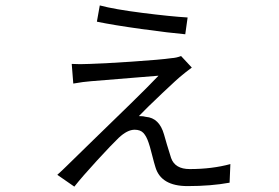

<svg xmlns="http://www.w3.org/2000/svg" viewBox="-20 -653 1040 715"><path d="M340.8 -572.3 351.6 -632.8Q406.2 -618.2 510.3 -605Q614.3 -591.8 678.7 -587.9L669.9 -525.4Q613.3 -530.3 507.3 -544.9Q401.4 -559.6 340.8 -572.3ZM654.3 -444.3 694.3 -401.4Q667 -380.9 659.2 -374Q642.6 -361.3 585 -306.6Q527.3 -252 497.1 -220.7Q514.6 -220.7 523.4 -217.8Q573.2 -213.9 590.8 -152.3Q599.6 -120.1 617.2 -64.5Q631.8 -23.4 686.5 -23.4Q769.5 -23.4 837.9 -42L835 27.3Q765.6 40 678.7 40Q579.1 40 558.6 -31.2Q554.7 -43 545.9 -77.6Q537.1 -112.3 533.2 -122.1Q525.4 -145.5 514.2 -157.7Q502.9 -169.9 481.4 -169.9Q454.1 -169.9 421.9 -139.6Q395.5 -114.3 340.8 -54.7Q286.1 4.9 256.8 42L193.4 -2Q212.9 -19.5 225.6 -32.2Q251 -57.6 326.2 -130.4Q401.4 -203.1 467.8 -268.1Q534.2 -333 570.3 -371.1Q550.8 -369.1 319.3 -350.6Q291 -348.6 252.9 -341.8L247.1 -415Q275.4 -413.1 315.4 -415Q358.4 -416 468.8 -423.3Q579.1 -430.7 619.1 -436.5Q636.7 -437.5 654.3 -444.3Z"/></svg>

Font: GenEi Gothic M SemiLight
Style: Regular
Weight: 350
Designer: o_tamon (Modified); [Source Han Sans]
Ryoko NISHIZUKA  (kana & ideographs); Paul D. Hunt (Latin, Greek & Cyrillic); Wenl
Version: Version 1.1a;Original Version 1.004